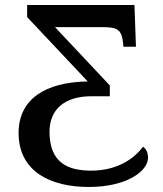

<svg xmlns="http://www.w3.org/2000/svg" viewBox="-20 -734 647 764"><path d="M333 10C486 10 569 -54 569 -106C569 -129 560 -143 549 -150C510 -98 441 -55 343 -55C249 -55 177 -87 177 -210C177 -299 238 -351 343 -351H417V-394L199 -626H387C447 -626 464 -617 470 -562L471 -548H521L515 -714H88V-666L329 -410C159 -407 54 -339 54 -205C54 -50 183 10 333 10Z"/></svg>

Font: Noto Serif Thai Medium
Style: Regular
Weight: 500
Designer: Monotype Design Team
Foundry: Monotype Imaging Inc.
Version: Version 1.901;PS 001.901;hotconv 1.0.88;makeotf.lib2.5.64775